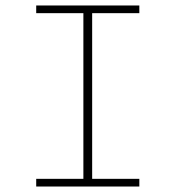

<svg xmlns="http://www.w3.org/2000/svg" viewBox="-20 -680 640 700"><path d="M112 0V-28H284V-632H112V-660H488V-632H316V-28H488V0Z"/></svg>

Font: Source Code Pro ExtraLight
Style: Regular
Weight: 200
Monospace: yes
Designer: Paul D. Hunt, Teo Tuominen
Foundry: Adobe Systems Incorporated
Version: Version 2.030;PS 1.000;hotconv 16.6.51;makeotf.lib2.5.65220